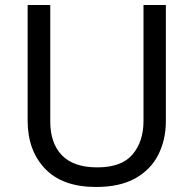

<svg xmlns="http://www.w3.org/2000/svg" viewBox="-20 -734 771 764"><path d="M640 -252Q640 -178 610 -118.5Q580 -59 518.5 -24.5Q457 10 362 10Q229 10 159.5 -62.5Q90 -135 90 -254V-714H180V-251Q180 -164 226.5 -116Q273 -68 367 -68Q464 -68 507.5 -119.5Q551 -171 551 -252V-714H640Z"/></svg>

Font: Noto Sans Soyombo
Style: Regular
Weight: 400
Designer: Monotype Design Team
Foundry: Monotype Imaging Inc.
Version: Version 2.001; ttfautohint (v1.8.4.7-5d5b)